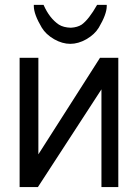

<svg xmlns="http://www.w3.org/2000/svg" viewBox="-20 -759 560 779"><path d="M267.6 -646.5C247.6 -647 231 -651.4 218.8 -659.2C193.4 -676.3 172.9 -702.6 156.7 -739.3H117.2V-734.4C117.2 -712.4 127.9 -683.1 149.4 -647C160.6 -628.4 177.2 -612.8 200.2 -599.6C221.7 -587.4 243.7 -581.1 265.1 -581.1C286.6 -581.1 308.6 -587.4 330.1 -599.6C353 -612.8 369.6 -628.4 380.9 -647C402.3 -683.1 413.1 -712.4 413.1 -734.4V-739.3H374C351.6 -699.7 330.6 -672.9 311.5 -659.2C300.3 -651.9 285.6 -647.5 267.6 -646.5ZM59.6 -524.4V0H133.8L391.6 -396.5V0H460V-524.4H385.7L135.7 -132.8V-524.4Z"/></svg>

Font: Tuffy
Style: Regular
Weight: 500
Designer: Thatcher Ulrich, Karoly Barta and Michael Everson
Version: Version 001.270